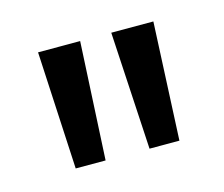

<svg xmlns="http://www.w3.org/2000/svg" viewBox="-45 -850 354 304"><g transform="rotate(-15 132.0 -698.5)"><path d="M37 -795H106L96 -602H47ZM157 -795H226L217 -602H168Z"/></g></svg>

Font: Parkinsans Light
Style: Regular
Weight: 300
Designer: Red Stone, Indian Type Foundry
Foundry: Indian Type Foundry
Version: Version 1.000